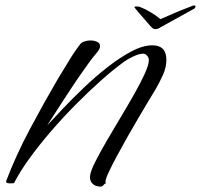

<svg xmlns="http://www.w3.org/2000/svg" viewBox="-20 -666 745 712"><path d="M353 26Q334 26 323 15Q312 4 314 -14Q316 -32 333 -65.5Q350 -99 374.5 -141.5Q399 -184 426.5 -229.5Q454 -275 478 -317.5Q502 -360 517 -393Q532 -426 532 -444Q532 -452 525.5 -459.5Q519 -467 511 -467Q496 -467 474 -456.5Q452 -446 440 -437Q400 -408 354 -367Q308 -326 260.5 -278Q213 -230 169 -179Q125 -128 89.5 -79Q54 -30 32 13Q32 13 27.5 13.5Q23 14 18 14Q11 14 6.5 12.5Q2 11 3 5Q39 -90 91.5 -188.5Q144 -287 195 -374Q215 -406 235 -439.5Q255 -473 278 -503Q283 -509 293.5 -512.5Q304 -516 315 -516Q329 -516 340 -511Q351 -506 351 -495Q351 -486 341 -473Q322 -451 305.5 -427.5Q289 -404 272 -380Q242 -336 213 -291Q184 -246 155 -201Q178 -226 213.5 -263.5Q249 -301 291.5 -341.5Q334 -382 379.5 -417.5Q425 -453 467.5 -475.5Q510 -498 545 -498Q597 -498 597 -444Q597 -416 584 -387.5Q571 -359 557 -335Q549 -322 532.5 -294.5Q516 -267 495 -231.5Q474 -196 452.5 -158Q431 -120 412.5 -85.5Q394 -51 382.5 -26Q371 -1 371 8Q371 11 373 13Q367 16 363 21Q359 26 353 26ZM557 -558Q550 -558 546 -561.5Q542 -565 538 -569Q527 -581 515.5 -595Q504 -609 492 -622Q488 -627 483 -633Q478 -639 478 -640Q480 -642 485 -642Q489 -642 494 -641.5Q499 -641 504 -638Q516 -634 538 -621Q560 -608 575 -595Q600 -606 628 -618Q656 -630 675 -637Q683 -640 690 -643Q697 -646 700 -646Q705 -646 705 -642Q705 -641 703.5 -637.5Q702 -634 695 -631Q690 -628 672.5 -618.5Q655 -609 634.5 -597.5Q614 -586 596.5 -576.5Q579 -567 574 -564Q569 -560 563 -559Q562 -559 560.5 -558.5Q559 -558 557 -558Z"/></svg>

Font: Caramel
Style: Regular
Weight: 400
Designer: Robert E. Leuschke
Foundry: Robert E. Leuschke
Version: Version 1.010